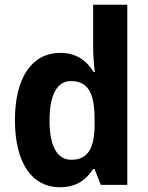

<svg xmlns="http://www.w3.org/2000/svg" viewBox="-20 -780 624 810"><path d="M232 10C302 10 343 -21 373 -67H379L405 0H517V-760H373V-580C373 -550 376 -507 380 -476H375C345 -525 301 -557 234 -557C118 -557 43 -457 43 -273C43 -90 117 10 232 10ZM281 -106C222 -106 189 -161 189 -272C189 -380 221 -438 279 -438C354 -438 379 -383 379 -277V-256C379 -154 351 -106 281 -106Z"/></svg>

Font: Noto Sans Lao Looped SemiCondensed
Style: Bold
Weight: 700
Width: 4
Designer: Mark Frömberg, Ben Mitchell
Foundry: The Fontpad Ltd
Version: Version 1.002